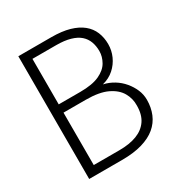

<svg xmlns="http://www.w3.org/2000/svg" viewBox="-150 -734 799 844"><g transform="rotate(-30 250.0 -311.5)"><path d="M61 0V-623H228Q282 -623 320 -612Q358 -601 382.5 -581Q407 -561 418.5 -533Q430 -505 430 -472Q430 -440 417 -411Q404 -382 380 -360.5Q356 -339 321 -330Q349 -324 373.5 -309Q398 -294 416 -272.5Q434 -251 444.5 -226.5Q455 -202 455 -175Q455 -136 441.5 -103.5Q428 -71 400.5 -48Q373 -25 330 -12.5Q287 0 227 0ZM109 -43H239Q291 -43 327.5 -57Q364 -71 384 -100Q404 -129 404 -175Q405 -210 387.5 -240.5Q370 -271 330 -290Q290 -309 222 -309H109ZM109 -351H218Q280 -351 315.5 -367.5Q351 -384 366 -410.5Q381 -437 381 -465Q381 -491 373 -512.5Q365 -534 347.5 -549.5Q330 -565 300.5 -573.5Q271 -582 229 -582H109Z"/></g></svg>

Font: Inconsolata Light
Style: Regular
Weight: 300
Designer: Raph Levien, Cyreal, Brenton Simpson
Foundry: Raph Levien, Cyreal, Google
Version: Version 3.001